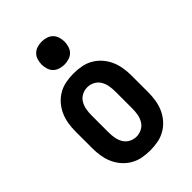

<svg xmlns="http://www.w3.org/2000/svg" viewBox="-223 -844 946 946"><g transform="rotate(-45 250.0 -371.0)"><path d="M250 8Q223 8 196 3Q169 -2 145.5 -15.5Q122 -29 104 -49.5Q86 -70 75 -94.5Q64 -119 59.5 -146Q55 -173 55 -200V-320Q55 -347 59.5 -374Q64 -401 75 -425.5Q86 -450 104 -470.5Q122 -491 145.5 -504.5Q169 -518 196 -523Q223 -528 250 -528Q277 -528 304 -523Q331 -518 354.5 -504.5Q378 -491 396 -470.5Q414 -450 425 -425.5Q436 -401 440.5 -374Q445 -347 445 -320V-200Q445 -173 440.5 -146Q436 -119 425 -94.5Q414 -70 396 -49.5Q378 -29 354.5 -15.5Q331 -2 304 3Q277 8 250 8ZM250 -88Q270 -88 288 -97.5Q306 -107 316 -124Q326 -141 329.5 -160.5Q333 -180 333 -200V-320Q333 -340 329.5 -359.5Q326 -379 316 -396Q306 -413 288 -422.5Q270 -432 250 -432Q230 -432 212 -422.5Q194 -413 184 -396Q174 -379 170.5 -359.5Q167 -340 167 -320V-200Q167 -180 170.5 -160.5Q174 -141 184 -124Q194 -107 212 -97.5Q230 -88 250 -88ZM250 -590Q234 -590 218 -595Q202 -600 191 -611Q180 -622 175 -638Q170 -654 170 -670Q170 -686 175 -702Q180 -718 191 -729Q202 -740 218 -745Q234 -750 250 -750Q266 -750 282 -745Q298 -740 309 -729Q320 -718 325 -702Q330 -686 330 -670Q330 -654 325 -638Q320 -622 309 -611Q298 -600 282 -595Q266 -590 250 -590Z"/></g></svg>

Font: Iosevka Curly Slab
Style: Bold
Weight: 700
Monospace: yes
Designer: Belleve Invis
Foundry: Belleve Invis
Version: Version 22.1.2; ttfautohint (v1.8.4)